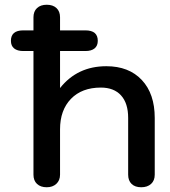

<svg xmlns="http://www.w3.org/2000/svg" viewBox="-20 -779 716 809"><path d="M632 -282V-43Q632 -18 616.5 -4Q601 10 575 10Q549 10 534.5 -4Q520 -18 520 -43V-282Q520 -344 490 -377Q460 -410 405 -410Q325 -410 279 -362.5Q233 -315 233 -234V-43Q233 -19 217.5 -4.5Q202 10 177 10Q151 10 136 -4Q121 -18 121 -43V-564H78Q53 -564 39.5 -575Q26 -586 26 -607Q26 -651 78 -651H121V-706Q121 -731 136 -745Q151 -759 177 -759Q203 -759 218 -745Q233 -731 233 -706V-651H340Q392 -651 392 -607Q392 -586 378.5 -575Q365 -564 340 -564H233V-408Q306 -500 428 -500Q523 -500 577.5 -442Q632 -384 632 -282Z"/></svg>

Font: Kodchasan SemiBold
Style: Regular
Weight: 600
Version: Version 1.000; ttfautohint (v1.6)